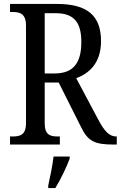

<svg xmlns="http://www.w3.org/2000/svg" viewBox="-20 -734 613 975"><path d="M31 0H284V-41H273C235 -41 207 -49 207 -108V-315H278L391 -90C427 -15 462 0 558 0H573V-41H570C535 -41 510 -69 482 -121L367 -337C433 -361 493 -414 493 -525C493 -655 423 -714 269 -714H31V-673H45C81 -673 112 -664 112 -605V-108C112 -49 82 -41 45 -41H31ZM257 -361H207V-667H263C356 -667 393 -620 393 -521C393 -417 355 -361 257 -361ZM225 208V221H261C287 179 319 113 334 71V61H252C246 110 235 163 225 208Z"/></svg>

Font: Noto Serif Myanmar Condensed
Style: Regular
Weight: 400
Width: 3
Designer: Ben Mitchell and the Monotype Design Team
Foundry: Monotype Imaging Inc.
Version: Version 2.106